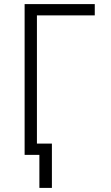

<svg xmlns="http://www.w3.org/2000/svg" viewBox="-20 -755 540 936"><path d="M172 161V0H100V-735H442V-680H160V-55H233V161Z"/></svg>

Font: Iosevka SS18 Light
Style: Regular
Weight: 300
Monospace: yes
Designer: Belleve Invis
Foundry: Belleve Invis
Version: Version 25.1.1; ttfautohint (v1.8.4)